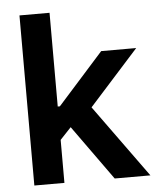

<svg xmlns="http://www.w3.org/2000/svg" viewBox="-51 -751 647 795"><g transform="rotate(-5 272.0 -353.5)"><path d="M59.6 -707H184.6V-317.4H193.4L383.8 -530.3H529.3L323.7 -301.8L542 0H393.6L230.5 -227.5L184.6 -178.7V0H59.6Z"/></g></svg>

Font: Pretendard SemiBold
Style: Regular
Weight: 600
Designer: Base glyphs from Inter by Rasmus Andersson; Hangeul glyphs from Noto Sans CJK(Source Han Sans) by Jang Soo-young and Kan
Foundry: Kil Hyung-jin
Version: Version 1.309